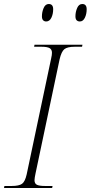

<svg xmlns="http://www.w3.org/2000/svg" viewBox="-31 -937 452 957"><path d="M-11 0 -9 -10H27Q64 -10 79 -21Q94 -32 102 -68L224 -646Q226 -654 227 -661.5Q228 -669 228 -674Q228 -690 216.5 -697Q205 -704 175 -704H139L141 -714H380L378 -704H342Q305 -704 290 -692Q275 -680 266 -641L146 -72Q144 -62 142.5 -53.5Q141 -45 141 -39Q141 -22 153 -16Q165 -10 194 -10H231L229 0ZM367 -830Q357 -830 351 -836Q345 -842 345 -856Q345 -877 353.5 -897Q362 -917 379 -917Q401 -917 401 -891Q401 -867 392 -848.5Q383 -830 367 -830ZM199 -830Q190 -830 184 -836Q178 -842 178 -856Q178 -877 186.5 -897Q195 -917 212 -917Q234 -917 234 -891Q234 -867 225 -848.5Q216 -830 199 -830Z"/></svg>

Font: Noto Serif Display ExtraLight
Style: Italic
Weight: 200
Italic angle: -12°
Designer: Monotype Design Team
Foundry: Monotype Imaging Inc.
Version: Version 2.009